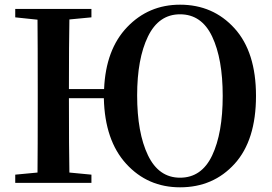

<svg xmlns="http://www.w3.org/2000/svg" viewBox="-20 -780 1160 819"><path d="M748 -22Q840 -22 885 -117Q930 -212 930 -371Q930 -529 885 -624Q840 -719 748 -719Q657 -719 611 -624Q565 -529 565 -373Q565 -214 611 -118Q657 -22 748 -22ZM274 -400H424Q431 -569 522.5 -664.5Q614 -760 748 -760Q889 -760 980.5 -659Q1072 -558 1072 -371Q1072 -182 981 -81.5Q890 19 748 19Q610 19 518.5 -81Q427 -181 423 -361H274Q274 -142 276 -44L370 -35V0H45V-35L140 -44Q141 -143 141 -346V-395Q141 -596 140 -696L45 -706V-742H370V-706L276 -697Q274 -599 274 -400Z"/></svg>

Font: Swei Spring CJKtc
Style: Bold
Weight: 700
Version: Version 1.021